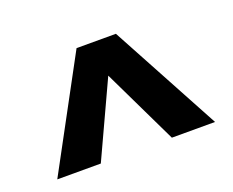

<svg xmlns="http://www.w3.org/2000/svg" viewBox="-64 -943 628 518"><g transform="rotate(-20 249.5 -684.5)"><path d="M306 -842 476 -527H352L248 -743L148 -527H23L193 -842Z"/></g></svg>

Font: Fira Sans Condensed Medium
Style: Regular
Weight: 500
Width: 3
Designer: Carrois Corporate & Edenspiekermann AG
Foundry: Carrois Corporate GbR & Edenspiekermann AG
Version: Version 4.203;PS 004.203;hotconv 1.0.88;makeotf.lib2.5.64775